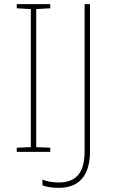

<svg xmlns="http://www.w3.org/2000/svg" viewBox="-20 -734 554 928"><path d="M223 0V-20L155 -23V-690L223 -694V-714H61V-694L129 -690V-23L61 -20V0ZM264 174C376 174 415 97 415 -2V-714H389V-5C389 86 360 148 264 148C233 148 203 142 185 134V162C202 168 227 174 264 174Z"/></svg>

Font: Noto Sans Ethiopic Thin
Style: Regular
Weight: 100
Designer: Monotype Design Team
Foundry: Monotype Imaging Inc.
Version: Version 2.102